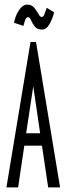

<svg xmlns="http://www.w3.org/2000/svg" viewBox="-20 -817 290 837"><path d="M190 0 163 -182H86L59 0H8L113 -634H137L242 0ZM125 -441 94 -236H155ZM184 -783 216 -763Q209 -735 195.5 -711.5Q182 -688 163 -688Q142 -688 131.5 -701.5Q121 -715 115.5 -728.5Q110 -742 103 -742Q95 -742 91 -732.5Q87 -723 82 -704L41 -718Q48 -752 64 -774.5Q80 -797 99 -797Q118 -797 129 -783.5Q140 -770 147.5 -756.5Q155 -743 161 -743Q169 -743 173 -753.5Q177 -764 184 -783Z"/></svg>

Font: Inconsolata UltraCondensed
Style: Regular
Weight: 400
Width: 1
Monospace: yes
Designer: Raph Levien, Cyreal, Brenton Simpson
Foundry: Raph Levien, Cyreal, Google
Version: Version 3.000; ttfautohint (v1.8.2.53-6de2)